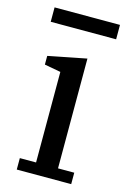

<svg xmlns="http://www.w3.org/2000/svg" viewBox="-110 -757 539 811"><g transform="rotate(15 159.5 -351.5)"><path d="M48 -50H119V-446L48 -459V-497L215 -530V-50H286V0H48ZM25 -703H311V-640H25Z"/></g></svg>

Font: IBM Plex Serif Text
Style: Regular
Weight: 450
Designer: Mike Abbink, Paul van der Laan, Pieter van Rosmalen
Foundry: Bold Monday
Version: Version 3.001